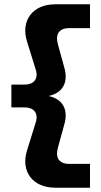

<svg xmlns="http://www.w3.org/2000/svg" viewBox="-20 -770 470 894"><path d="M399 -750H237C132 -750 75 -674 106 -576L147 -444C160 -401 135 -376 95 -376H33V-270H95C135 -270 160 -245 147 -202L106 -70C75 28 132 104 237 104H399V-7H301C256 -7 237 -35 249 -80L279 -189C301 -264 268 -310 206 -323C268 -336 301 -382 279 -457L249 -566C237 -611 256 -639 301 -639H399Z"/></svg>

Font: Bounded Med
Style: Regular
Weight: 500
Designer: Vlad Churkin
Version: Version 3.0